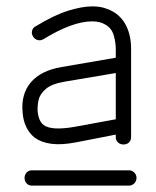

<svg xmlns="http://www.w3.org/2000/svg" viewBox="-20 -732 488 602"><path d="M367 -279Q357 -279 350 -285.5Q343 -292 343 -302V-310L220 -286Q174 -277 142 -281Q110 -285 88 -301Q72 -314 62.5 -333.5Q53 -353 51 -378Q45 -436 76.5 -473.5Q108 -511 174 -522L343 -551V-579Q343 -599 336.5 -621.5Q330 -644 310 -655Q294 -665 269 -665Q207 -665 116 -609Q107 -604 98 -606.5Q89 -609 84 -617Q78 -626 80.5 -635.5Q83 -645 91 -649Q150 -685 194 -698.5Q238 -712 269 -712Q290 -712 305.5 -707.5Q321 -703 332 -697Q361 -681 376 -650.5Q391 -620 391 -579V-302Q391 -292 384.5 -285.5Q378 -279 367 -279ZM212 -334 343 -358V-503L183 -476Q142 -469 123.5 -453Q105 -437 101 -418.5Q97 -400 98 -383Q101 -352 117 -340Q141 -322 212 -334ZM80 -150Q70 -150 63.5 -157Q57 -164 57 -174Q57 -184 63.5 -191Q70 -198 80 -198H384Q394 -198 401 -191Q408 -184 408 -174Q408 -164 401 -157Q394 -150 384 -150Z"/></svg>

Font: Zen Kurenaido
Style: Regular
Weight: 400
Designer: Yoshimichi Ohira
Foundry: Positype
Version: Version 1.001